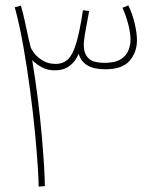

<svg xmlns="http://www.w3.org/2000/svg" viewBox="-20 -695 565 715"><path d="M147 -2 124 0Q124 -23 120.5 -77Q117 -131 110 -204Q103 -277 92 -359.5Q81 -442 67 -522Q53 -602 35 -668L58 -674Q66 -646 72.5 -615.5Q79 -585 86 -553L94 -520Q97 -510 108.5 -495.5Q120 -481 140 -469Q160 -457 187 -457Q215 -457 233 -474Q251 -491 264 -534.5Q277 -578 289 -657L312 -654Q304 -611 299.5 -586.5Q295 -562 293.5 -548.5Q292 -535 292 -526Q292 -496 309 -478.5Q326 -461 369 -461Q409 -461 430 -474.5Q451 -488 458.5 -508Q466 -528 466 -547Q466 -571 458 -603Q450 -635 436 -666L458 -675Q474 -641 482 -606Q490 -571 490 -545Q490 -501 463 -469Q436 -437 371 -437Q289 -437 273 -495Q262 -467 239.5 -450Q217 -433 185 -433Q157 -433 136 -444.5Q115 -456 100 -471Q112 -398 121 -326Q130 -254 135.5 -190.5Q141 -127 144 -78Q147 -29 147 -2Z"/></svg>

Font: Noto Sans Thaana Thin
Style: Regular
Weight: 100
Designer: David Williams
Foundry: Google Inc.
Version: Version 3.001; ttfautohint (v1.8.4.7-5d5b)